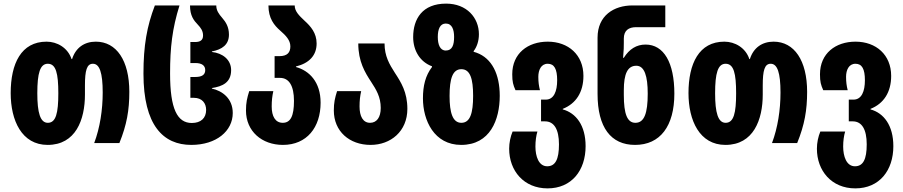

<svg xmlns="http://www.w3.org/2000/svg" viewBox="-20 -790 4986 1060"><path d="M243 10C398 10 449 -129 449 -268V-318C449 -401 459 -438 493 -438C530 -438 547 -388 547 -279C547 -184 532 -85 500 0H639C680 -101 694 -182 694 -283C694 -456 623 -560 509 -560C446 -560 398 -527 378 -464H375C354 -527 295 -560 237 -560C97 -560 39 -439 39 -276C39 -125 100 10 243 10ZM244 -112C202 -112 186 -168 186 -275C186 -386 201 -438 244 -438C289 -438 302 -385 302 -275C302 -166 289 -112 244 -112Z M1036 10C1175 10 1265 -67 1265 -166C1265 -246 1208 -288 1150 -301V-304C1208 -313 1256 -334 1256 -403C1256 -461 1208 -497 1150 -503V-506C1206 -517 1244 -543 1244 -599C1244 -642 1226 -669 1207 -691C1188 -713 1174 -732 1174 -760H1029C1029 -703 1050 -677 1072 -654C1088 -637 1101 -620 1101 -594C1101 -567 1084 -558 1057 -558H1031V-442H1058C1096 -442 1113 -427 1113 -403C1113 -378 1096 -365 1058 -365H1031V-250H1050C1096 -250 1118 -220 1118 -183C1118 -138 1089 -111 1039 -111C959 -111 919 -188 919 -384C919 -529 931 -632 971 -760H835C791 -645 772 -538 772 -384C772 -98 881 10 1036 10Z M1542 10C1674 10 1750 -87 1750 -223C1750 -338 1687 -400 1614 -420V-423C1687 -441 1728 -484 1728 -550C1728 -608 1695 -645 1662 -675C1630 -705 1607 -728 1607 -760H1462C1462 -688 1494 -650 1527 -621C1558 -594 1583 -568 1583 -534C1583 -501 1567 -480 1522 -480H1496V-360H1526C1576 -360 1603 -316 1603 -233C1603 -149 1584 -112 1541 -112C1500 -112 1480 -148 1480 -202C1480 -235 1483 -260 1489 -287H1356C1344 -249 1338 -223 1338 -180C1338 -65 1426 10 1542 10Z M2026 10C2137 10 2229 -65 2229 -189C2229 -281 2194 -336 2160 -388C2130 -435 2103 -480 2103 -550H1958C1958 -450 1995 -390 2029 -338C2057 -295 2082 -255 2082 -194C2082 -141 2059 -112 2023 -112C1984 -112 1965 -148 1965 -202C1965 -235 1968 -260 1974 -287H1841C1829 -249 1823 -223 1823 -180C1823 -65 1909 10 2026 10Z M2526 10C2686 10 2739 -129 2739 -261C2739 -380 2696 -468 2611 -499C2606 -501 2601 -502 2595 -504V-508C2612 -530 2624 -562 2624 -601C2624 -692 2557 -770 2443 -770C2312 -770 2261 -686 2261 -585C2261 -511 2299 -448 2365 -424V-420C2329 -373 2315 -317 2315 -247C2315 -125 2377 10 2526 10ZM2441 -511C2409 -511 2397 -545 2397 -586C2397 -628 2409 -660 2441 -660C2476 -660 2487 -626 2487 -586C2487 -542 2477 -511 2441 -511ZM2527 -112C2479 -112 2462 -168 2462 -260C2462 -356 2479 -408 2527 -408C2576 -408 2592 -355 2592 -261C2592 -166 2576 -112 2527 -112Z M3003 250C3136 250 3213 151 3213 17C3213 -98 3160 -166 3087 -186V-189C3160 -218 3201 -281 3201 -371C3201 -487 3118 -560 3004 -560C2894 -560 2808 -495 2808 -380C2808 -338 2813 -321 2826 -292H2961C2955 -316 2952 -337 2952 -366C2952 -403 2967 -438 3004 -438C3040 -438 3056 -409 3056 -347C3056 -286 3038 -240 2993 -240H2967V-120H2989C3039 -120 3066 -76 3066 7C3066 90 3046 128 3001 128C2954 128 2936 73 2936 19C2936 -12 2940 -41 2947 -64H2810C2798 -35 2791 -2 2791 31C2791 153 2872 250 3003 250Z M3486 10C3625 10 3703 -94 3703 -273C3703 -444 3645 -544 3544 -544C3494 -544 3454 -519 3424 -471H3420C3424 -513 3424 -534 3424 -555V-577C3424 -622 3451 -640 3492 -640H3653V-760H3472C3369 -760 3279 -704 3279 -582V-272C3279 -86 3353 10 3486 10ZM3488 -112C3443 -112 3424 -160 3424 -266V-292C3424 -383 3445 -427 3493 -427C3538 -427 3556 -370 3556 -273C3556 -165 3537 -112 3488 -112Z M3985 10C4140 10 4191 -129 4191 -268V-318C4191 -401 4201 -438 4235 -438C4272 -438 4289 -388 4289 -279C4289 -184 4274 -85 4242 0H4381C4422 -101 4436 -182 4436 -283C4436 -456 4365 -560 4251 -560C4188 -560 4140 -527 4120 -464H4117C4096 -527 4037 -560 3979 -560C3839 -560 3781 -439 3781 -276C3781 -125 3842 10 3985 10ZM3986 -112C3944 -112 3928 -168 3928 -275C3928 -386 3943 -438 3986 -438C4031 -438 4044 -385 4044 -275C4044 -166 4031 -112 3986 -112Z M4702 250C4835 250 4912 151 4912 17C4912 -98 4859 -166 4786 -186V-189C4859 -218 4900 -281 4900 -371C4900 -487 4817 -560 4703 -560C4593 -560 4507 -495 4507 -380C4507 -338 4512 -321 4525 -292H4660C4654 -316 4651 -337 4651 -366C4651 -403 4666 -438 4703 -438C4739 -438 4755 -409 4755 -347C4755 -286 4737 -240 4692 -240H4666V-120H4688C4738 -120 4765 -76 4765 7C4765 90 4745 128 4700 128C4653 128 4635 73 4635 19C4635 -12 4639 -41 4646 -64H4509C4497 -35 4490 -2 4490 31C4490 153 4571 250 4702 250Z"/></svg>

Font: Noto Sans Georgian ExtraCondensed ExtraBold
Style: Regular
Weight: 800
Width: 2
Designer: Monotype Design Team, Akaki Razmadze
Foundry: Google LLC
Version: Version 2.005